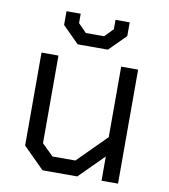

<svg xmlns="http://www.w3.org/2000/svg" viewBox="-79 -759 725 826"><g transform="rotate(10 283.5 -346.0)"><path d="M70 -92V-498H144V-115L194 -66H294L418 -190V-498H492V0H420V-106L314 0H162ZM145 -632V-692H207V-651L243 -614H323L359 -651V-692H421V-632L349 -560H217Z"/></g></svg>

Font: Chakra Petch
Style: Regular
Weight: 400
Designer: Katatrad Aksorn Co.,Ltd.
Foundry: Cadson Demak Co.,Ltd.
Version: Version 1.000; ttfautohint (v1.6)